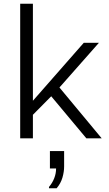

<svg xmlns="http://www.w3.org/2000/svg" viewBox="-20 -740 583 1027"><path d="M88 0V-720H156V-201L428 -511H509L298 -272L524 0H442L254 -225L156 -126V0ZM242 267V260Q260 239 270 213.5Q280 188 280 161H247V68H323V150Q323 179 314 210Q305 241 283 267Z"/></svg>

Font: Chivo ExtraLight
Style: Regular
Weight: 250
Designer: Hector Gatti
Foundry: Omnibus-Type
Version: Version 2.002